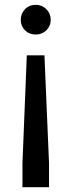

<svg xmlns="http://www.w3.org/2000/svg" viewBox="-20 -525 284 795"><path d="M190 -443Q190 -417 172 -399.5Q154 -382 128 -382Q101 -382 83.5 -399.5Q66 -417 66 -443Q66 -469 83.5 -487Q101 -505 128 -505Q154 -505 172 -487Q190 -469 190 -443ZM164 -296 183 150V250H73V150L91 -296Z"/></svg>

Font: Be Vietnam Medium
Style: Regular
Weight: 500
Designer: Gabriel Lam
Foundry: TypeRant
Version: Version 4.000